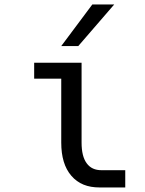

<svg xmlns="http://www.w3.org/2000/svg" viewBox="-20 -824 642 848"><path d="M250.5 -620.6H325.7L484.4 -804.2H387.7ZM419.4 3.9H533.2V-72.3H428.2C400.4 -72.3 378.4 -81.5 362.8 -103C347.7 -123.5 340.3 -153.8 340.3 -194.3V-546.9H130.9V-476.6H250.5V-194.3C250.5 -131.3 265.1 -82.5 294.9 -47.9C325.7 -11.7 367.7 3.9 419.4 3.9Z"/></svg>

Font: Hack
Style: Regular
Weight: 400
Monospace: yes
Designer: Christopher Simpkins
Foundry: Christopher Simpkins
Version: Version 2.010